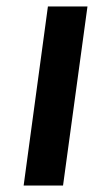

<svg xmlns="http://www.w3.org/2000/svg" viewBox="-20 -577 338 597"><path d="M53.5 0 129 -557H252L176 0Z"/></svg>

Font: Merriweather Sans Medium
Style: Italic
Weight: 500
Italic angle: -7.5°
Designer: Eben Sorkin
Foundry: Eben Sorkin
Version: Version 2.001